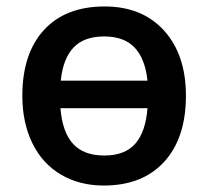

<svg xmlns="http://www.w3.org/2000/svg" viewBox="-20 -570 651 600"><path d="M561 -271Q561 -138.7 493.2 -64.5Q425.3 9.8 304.2 9.8Q228.5 9.8 170.4 -24.4Q112.3 -58.6 81.1 -122.6Q49.8 -186.5 49.8 -271Q49.8 -402.3 117.2 -476.1Q184.6 -549.8 307.1 -549.8Q424.3 -549.8 492.7 -474.4Q561 -398.9 561 -271ZM306.2 -84Q370.1 -84 402.6 -120.8Q435.1 -157.7 440.9 -231.9H168.9Q174.8 -157.7 208 -120.8Q241.2 -84 306.2 -84ZM305.2 -456.1Q242.2 -456.1 209.5 -421.1Q176.8 -386.2 169.9 -317.9H440.9Q433.6 -386.7 400.6 -421.4Q367.7 -456.1 305.2 -456.1Z"/></svg>

Font: Open Sans Semibold
Style: Regular
Weight: 600
Foundry: Ascender Corporation
Version: Version 1.10; ttfautohint (v1.5.65-e2d9)